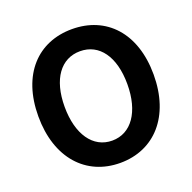

<svg xmlns="http://www.w3.org/2000/svg" viewBox="-134 -888 1038 1036"><g transform="rotate(-20 385.0 -370.0)"><path d="M385 14C581 14 716 -133 716 -373C716 -613 581 -754 385 -754C189 -754 54 -614 54 -373C54 -133 189 14 385 14ZM385 -114C275 -114 205 -215 205 -373C205 -532 275 -627 385 -627C495 -627 565 -532 565 -373C565 -215 495 -114 385 -114Z"/></g></svg>

Font: Source Han Sans Old Style Bold
Style: Regular
Weight: 700
Designer: Ryoko NISHIZUKA (kana & ideographs); Paul D. Hunt (Latin, Greek & Cyrillic); Wenlong ZHANG (bopomofo); Sandoll Communica
Foundry: Adobe Systems Incorporated
Version: Version 1.004;PS 1.004;hotconv 1.0.81;makeotf.lib2.5.63406